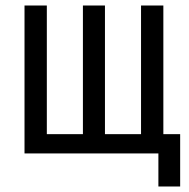

<svg xmlns="http://www.w3.org/2000/svg" viewBox="-20 -557 686 697"><path d="M555 120V0H69V-537H150V-70H281V-537H361V-70H492V-537H573V-70H634V120Z"/></svg>

Font: Noto Sans ExtraCondensed
Style: Regular
Weight: 400
Width: 2
Designer: Monotype Design Team
Foundry: Monotype Imaging Inc.
Version: Version 2.013; ttfautohint (v1.8.4.7-5d5b)